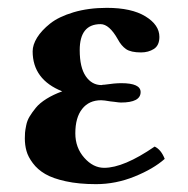

<svg xmlns="http://www.w3.org/2000/svg" viewBox="-20 -464 483 494"><path d="M173.8 -121.1Q173.8 -84 196.8 -58.1Q219.7 -32.2 248 -32.2Q298.3 -32.2 377.9 -86.9Q394.5 -79.1 403.8 -55.2Q374.5 -29.3 326.2 -9.8Q277.8 9.8 227.1 9.8Q182.6 9.8 149.2 2.4Q115.7 -4.9 96.2 -16.4Q76.7 -27.8 64.5 -44.2Q52.2 -60.5 48.1 -75.7Q43.9 -90.8 43.9 -107.9Q43.9 -116.7 44.4 -122.8Q44.9 -128.9 47.4 -141.4Q49.8 -153.8 56.2 -164.3Q62.5 -174.8 72.3 -186.8Q82 -198.7 99.6 -209.7Q117.2 -220.7 140.1 -229Q64 -259.3 64 -332Q64 -348.6 75.4 -367.2Q86.9 -385.7 108.9 -403.3Q130.9 -420.9 169.2 -432.4Q207.5 -443.8 254.9 -443.8Q318.4 -443.8 354.2 -421.9Q390.1 -399.9 390.1 -369.1Q390.1 -347.2 376 -338.1Q361.8 -329.1 342.8 -329.1Q316.9 -329.1 304.4 -337.6Q292 -346.2 283.2 -362.8Q261.2 -401.9 238.8 -401.9Q185.1 -401.9 185.1 -335Q185.1 -290.5 200.7 -267.8Q216.3 -245.1 241.2 -245.1Q244.1 -246.1 249 -246.1Q275.4 -250 292 -250Q341.8 -250 341.8 -227.1Q341.8 -200.2 291 -200.2Q288.6 -200.2 284.2 -200.7L273.4 -202.1Q267.6 -202.6 264.2 -203.1Q247.1 -206.1 240.2 -206.1Q209 -206.1 191.4 -183.8Q173.8 -161.6 173.8 -121.1Z"/></svg>

Font: Linux Libertine G
Style: Bold
Weight: 700
Designer: Philipp H. Poll
Foundry: Philipp H. Poll
Version: Version 5.0.3